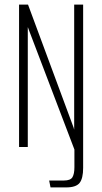

<svg xmlns="http://www.w3.org/2000/svg" viewBox="-20 -640 445 836"><path d="M200 176 194 146H258Q287 146 295.5 131.5Q304 117 304 88V11L104 -514L102 -520L101 -521V0H63V-620H102L301 -83L302 -78L303 -76V-620H342V91Q342 137 326.5 156.5Q311 176 268 176Z"/></svg>

Font: Smooch Sans Light
Style: Regular
Weight: 300
Designer: Robert E. Leuschke
Foundry: Robert E. Leuschke
Version: Version 1.010; ttfautohint (v1.8.3)